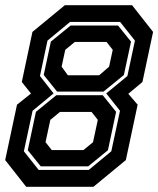

<svg xmlns="http://www.w3.org/2000/svg" viewBox="-35 -720 610 740"><path d="M66 0 -15 -103 30.5 -316.5 84.5 -359.5 49 -404 90 -597 215 -700H474L555 -597L514 -404L459.5 -358.5L495.5 -316.5L450 -103L325 0ZM122 -79 72 -141 103.5 -289 182 -353H361L412.5 -289L381 -141L305 -79ZM114 -65H307L394 -137L427.5 -293L374.5 -360L456 -427L485 -563.5L428 -635.5H235L148 -563.5L119 -427L171.5 -360L90.5 -293L57 -137ZM185 -367 133.5 -431 161 -559.5 237 -621.5H420L470 -559.5L442.5 -431L364 -367ZM164.5 -141.5H286.5L323.5 -172L342 -258L318 -288.5H196L159 -258L140.5 -172ZM226.5 -430H347.5L385.5 -463L399.5 -528L375.5 -558.5H253.5L216.5 -528L202.5 -463Z"/></svg>

Font: Tourney Thin
Style: Italic
Weight: 100
Italic angle: -12°
Designer: Tyler Finck
Foundry: Etcetera Type Co
Version: Version 1.015